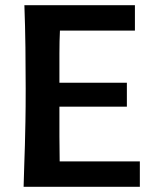

<svg xmlns="http://www.w3.org/2000/svg" viewBox="-20 -720 591 740"><path d="M469 -309H209Q209 -246 209 -194.5Q209 -143 210 -98H519V0H71Q72 -48 73.5 -84.5Q75 -121 76 -160.5Q77 -200 78 -251Q79 -302 79 -379Q79 -456 78 -537.5Q77 -619 74 -700H500V-602H211Q209 -563 209 -513.5Q209 -464 209 -401H469Z"/></svg>

Font: CantoraOne
Style: Regular
Weight: 400
Designer: Pablo Impallari, Rodrigo Fuenzalida
Foundry: Pablo Impallari
Version: Version 1.001; ttfautohint (v0.8) -G 200 -r 50